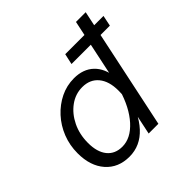

<svg xmlns="http://www.w3.org/2000/svg" viewBox="-188 -883 1061 1061"><g transform="rotate(-45 342.5 -352.0)"><path d="M372 -573 386 -636H685L672 -573ZM402 0 442 -190Q452 -239 452 -286Q452 -359 418 -400Q384 -441 324 -441Q270 -441 225.5 -408.5Q181 -376 154.5 -321.5Q128 -267 128 -200Q128 -129 159.5 -90Q191 -51 248 -51Q314 -51 371 -114Q428 -177 459 -283L480 -245Q444 -116 383 -50Q322 16 237 16Q150 16 98.5 -42.5Q47 -101 47 -200Q47 -263 69 -318.5Q91 -374 130 -416.5Q169 -459 219 -483.5Q269 -508 326 -508Q398 -508 441.5 -466.5Q485 -425 493 -348L472 -331L554 -720H630L478 0Z"/></g></svg>

Font: Wix Madefor Text
Style: Italic
Weight: 400
Italic angle: -12°
Designer: Dalton Maag Ltd
Foundry: Dalton Maag Ltd
Version: Version 3.100